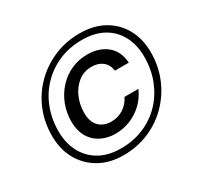

<svg xmlns="http://www.w3.org/2000/svg" viewBox="-151 -884 1099 1068"><g transform="rotate(-30 398.0 -350.0)"><path d="M355 5Q265 5 199 -33.5Q133 -72 97.5 -137.5Q62 -203 62 -287Q62 -375 93.5 -451Q125 -527 182.5 -584Q240 -641 315.5 -673Q391 -705 479 -705Q570 -705 635.5 -667.5Q701 -630 736 -565Q771 -500 771 -416Q771 -328 739.5 -252Q708 -176 651.5 -118Q595 -60 519 -27.5Q443 5 355 5ZM376 -121Q324 -121 282.5 -142.5Q241 -164 218 -205Q195 -246 195 -302Q195 -359 214.5 -409.5Q234 -460 269.5 -499Q305 -538 353 -560Q401 -582 458 -582Q533 -582 582 -542Q631 -502 636 -427H547Q541 -468 513.5 -489.5Q486 -511 444 -511Q394 -511 357 -481.5Q320 -452 300.5 -406Q281 -360 281 -308Q281 -250 311 -220.5Q341 -191 388 -191Q431 -191 465.5 -212.5Q500 -234 520 -274H609Q589 -227 553 -192.5Q517 -158 471.5 -139.5Q426 -121 376 -121ZM362 -35Q442 -35 509.5 -64Q577 -93 625.5 -144.5Q674 -196 700.5 -264.5Q727 -333 727 -413Q727 -487 697.5 -544.5Q668 -602 611 -634.5Q554 -667 473 -667Q391 -667 324 -638Q257 -609 208 -558Q159 -507 132.5 -438.5Q106 -370 106 -291Q106 -217 136 -159Q166 -101 223 -68Q280 -35 362 -35Z"/></g></svg>

Font: DM Sans 28pt Medium
Style: Italic
Weight: 500
Italic angle: -10°
Version: Version 4.004;gftools[0.9.30]